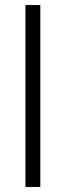

<svg xmlns="http://www.w3.org/2000/svg" viewBox="-20 -742 261 762"><path d="M81 0V-722H140V0Z"/></svg>

Font: Titillium Web
Style: Light
Weight: 300
Version: Version 1.001;PS 57.000;hotconv 1.0.70;makeotf.lib2.5.55311